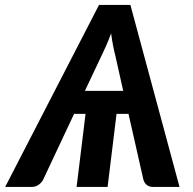

<svg xmlns="http://www.w3.org/2000/svg" viewBox="-64 -742 765 762"><path d="M648.5 0 453.5 -722.5H329L-43.5 0H61C72 0 81.6 -3 89.8 -9C97.9 -15 103.8 -21.8 107.5 -29.5L230 -290H275.5L240 0H363L398.5 -290H446L505 -29.5C507.3 -20.8 511.8 -13.8 518.2 -8.2C524.8 -2.8 533.5 0 544.5 0ZM273 -381.5 338 -519C343.7 -530.3 349.9 -543.8 356.8 -559.2C363.6 -574.8 370.3 -591.5 377 -609.5C379.3 -591.5 382 -574.9 385 -559.8C388 -544.6 391 -531.3 394 -520L425 -381.5Z"/></svg>

Font: Lato
Style: Bold Italic
Weight: 700
Italic angle: -7°
Designer: Lukasz Dziedzic
Foundry: tyPoland Lukasz Dziedzic
Version: Version 2.007; 2014-02-27